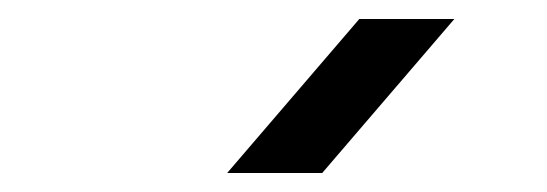

<svg xmlns="http://www.w3.org/2000/svg" viewBox="-20 -1013 576 202"><path d="M219 -831 358 -993H458L319 -831Z"/></svg>

Font: Kakao Big Sans
Style: Regular
Weight: 400
Designer: Park Young-rak; Lee Sang-min; Kim Jung-jin; Min Bon; Park Min-gyu;
Foundry: Kakao Corporation
Version: Version 2.003